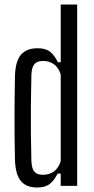

<svg xmlns="http://www.w3.org/2000/svg" viewBox="-20 -820 414 847"><path d="M144.3 7.2Q95.8 7.2 72 -21.5Q48.1 -50.2 46 -115.7Q45 -157.1 44.5 -202.8Q44 -248.5 44 -296Q44 -343.6 44.5 -391.3Q45 -439 46 -484.7Q48.1 -550.7 72.8 -578.9Q97.4 -607.2 145.5 -607.2Q181 -607.2 200.4 -592.1Q219.8 -577 235.2 -545.7H247.9V-800H320.4V0H247.9V-54.3H234.4Q219.4 -24.6 199.6 -8.7Q179.8 7.2 144.3 7.2ZM169.3 -48.9Q196.9 -48.9 217.5 -63.5Q238.1 -78 247.9 -108.6V-491.4Q238.1 -522.4 217.7 -536.7Q197.3 -551.1 169.7 -551.1Q143.5 -551.1 131.6 -536.8Q119.6 -522.5 118.5 -489.8Q116.8 -423.2 116.3 -357.9Q115.7 -292.5 116.3 -230.4Q116.8 -168.3 118.5 -110.2Q119.6 -77.9 131.2 -63.4Q142.7 -48.9 169.3 -48.9Z"/></svg>

Font: Big Shoulders Thin
Style: Regular
Weight: 100
Designer: Patric King
Foundry: XO Type Co
Version: Version 2.002